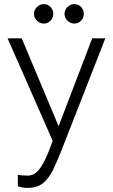

<svg xmlns="http://www.w3.org/2000/svg" viewBox="-20 -687 550 937"><path d="M113 230Q97 230 87 227.5Q77 225 67 222V166Q76 168 89.5 169Q103 170 116 170Q140 170 158.5 153.5Q177 137 196 100Q215 63 237 0L17 -500H86L266 -71L430 -500H494L285 34Q260 99 238.5 142.5Q217 186 188.5 208Q160 230 113 230ZM343 -572Q324 -572 309.5 -586Q295 -600 295 -619Q295 -639 309.5 -653Q324 -667 343 -667Q362 -667 375.5 -653Q389 -639 389 -619Q389 -600 375.5 -586Q362 -572 343 -572ZM194 -572Q175 -572 160.5 -586Q146 -600 146 -619Q146 -639 160.5 -653Q175 -667 194 -667Q213 -667 226.5 -653Q240 -639 240 -619Q240 -600 226.5 -586Q213 -572 194 -572Z"/></svg>

Font: Inclusive Sans Light
Style: Regular
Weight: 300
Designer: Olivia King
Foundry: Olivia King
Version: Version 2.004